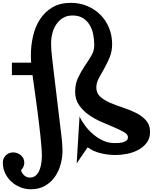

<svg xmlns="http://www.w3.org/2000/svg" viewBox="-70 -947 1086 1364"><path d="M996.1 -10.7Q996.1 36.1 972.2 67.4Q948.2 98.6 911.6 118.2Q875 137.7 832 146Q789.1 154.3 751 154.3Q700.2 154.3 647.5 142.1Q594.7 129.9 552.7 99.6L474.6 213.9L495.1 -120.1Q510.7 -85.9 536.1 -52.2Q561.5 -18.6 593.8 8.3Q626 35.2 663.1 52.2Q700.2 69.3 741.2 69.3Q751 69.3 767.6 68.8Q784.2 68.4 800.3 64.5Q816.4 60.5 827.6 52.2Q838.9 43.9 838.9 27.3Q838.9 7.8 811 -8.3Q783.2 -24.4 741.7 -42Q700.2 -59.6 651.4 -80.6Q602.5 -101.6 561 -130.9Q519.5 -160.2 491.7 -200.2Q463.9 -240.2 463.9 -294.9Q463.9 -351.6 484.9 -395.5Q505.9 -439.5 531.7 -477.5Q557.6 -515.6 578.6 -550.8Q599.6 -585.9 599.6 -626Q599.6 -664.1 592.3 -701.7Q585 -739.3 567.4 -769Q549.8 -798.8 520 -817.9Q490.2 -836.9 445.3 -836.9Q405.3 -836.9 377 -819.3Q348.6 -801.8 329.6 -773.4Q310.5 -745.1 301.8 -710Q293 -674.8 293 -639.6Q293 -593.8 299.8 -539.1Q306.6 -484.4 311.5 -438.5L368.2 34.2Q370.1 55.7 372.1 77.6Q374 99.6 374 122.1Q374 172.9 360.4 222.2Q346.7 271.5 318.8 310.5Q291 349.6 249 373.5Q207 397.5 149.4 397.5Q110.4 397.5 74.7 383.3Q39.1 369.1 11.2 343.8Q-16.6 318.4 -33.2 283.7Q-49.8 249 -49.8 209Q-49.8 176.8 -28.3 156.2Q-6.8 135.7 24.4 135.7Q39.1 135.7 53.2 141.1Q67.4 146.5 78.6 156.2Q89.8 166 96.2 179.2Q102.5 192.4 102.5 208Q102.5 239.3 79.1 262.7Q85.9 284.2 102.5 299.3Q119.1 314.5 141.6 314.5Q169.9 314.5 187 297.4Q204.1 280.3 212.9 255.4Q221.7 230.5 224.6 203.6Q227.5 176.8 227.5 156.2Q227.5 134.8 224.6 98.6Q221.7 62.5 217.3 18.6Q212.9 -25.4 206.5 -74.7Q200.2 -124 194.3 -171.9Q179.7 -284.2 161.1 -413.1H14.6V-502H151.4Q150.4 -515.6 149.9 -528.3Q149.4 -541 149.4 -554.7Q149.4 -623 164.6 -689.9Q179.7 -756.8 213.9 -809.6Q248 -862.3 301.8 -894.5Q355.5 -926.8 433.6 -926.8Q496.1 -926.8 549.8 -904.3Q603.5 -881.8 643.1 -842.3Q682.6 -802.7 704.6 -749Q726.6 -695.3 726.6 -632.8Q726.6 -582 709 -539.6Q691.4 -497.1 670.4 -460.4Q649.4 -423.8 631.8 -390.6Q614.3 -357.4 614.3 -325.2Q614.3 -285.2 642.6 -259.8Q670.9 -234.4 713.4 -216.3Q755.9 -198.2 805.2 -182.1Q854.5 -166 897 -144.5Q939.5 -123 967.8 -91.3Q996.1 -59.6 996.1 -10.7Z"/></svg>

Font: Fontdiner Swanky
Style: Regular
Weight: 400
Designer: Font Diner, Inc
Foundry: Font Diner, Inc
Version: Version 1.000